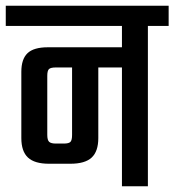

<svg xmlns="http://www.w3.org/2000/svg" viewBox="-40 -646 605 666"><path d="M-20 -626H545V-556H473V0H383V-412H301V-167Q301 -121 278 -99.5Q255 -78 204 -78H130Q80 -78 57 -99.5Q34 -121 34 -167V-397Q34 -441 55.5 -461.5Q77 -482 126 -482H383V-556H-20ZM210 -412H154Q136 -412 130 -406.5Q124 -401 124 -383V-178Q124 -160 130.5 -154Q137 -148 154 -148H181Q199 -148 204.5 -154Q210 -160 210 -178Z"/></svg>

Font: Teko Light
Style: Regular
Weight: 400
Version: Version 2.000;gftools[0.9.28.dev9+g7d2139d.d20230707]